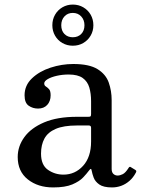

<svg xmlns="http://www.w3.org/2000/svg" viewBox="-20 -810 616 840"><path d="M57.5 -123Q57.5 -60 101.8 -25Q146 10 212.5 10Q265.5 10 296.5 -3.2Q327.5 -16.5 343.5 -33.5Q359.5 -50.5 367.5 -61.5Q374.5 -71 377.2 -71Q380 -71 381.5 -62Q383.5 -50 389.8 -33Q396 -16 414.2 -3Q432.5 10 470 10H470.5Q491 10 510.2 3Q529.5 -4 546.2 -18.5Q563 -33 574.5 -55Q577 -60 576.2 -62.2Q575.5 -64.5 571.5 -67L553.5 -78Q550 -81 547.2 -80Q544.5 -79 542 -74.5Q529 -54 517 -48Q505 -42 494.5 -42Q484 -42 476.2 -49Q468.5 -56 468.5 -71V-372Q468.5 -412.5 455.8 -448.8Q443 -485 406.8 -507.5Q370.5 -530 300.5 -530Q250 -530 201 -514Q152 -498 119.8 -467.2Q87.5 -436.5 87.5 -393Q87.5 -360 105.5 -347.5Q123.5 -335 146.5 -335Q172 -335 186.8 -351.2Q201.5 -367.5 201.5 -393Q201.5 -412.5 194.5 -420Q187.5 -427.5 180.5 -431.8Q173.5 -436 173.5 -445Q173.5 -455 189 -464Q204.5 -473 229 -478.5Q253.5 -484 280.5 -484Q320.5 -484 341.8 -468.8Q363 -453.5 370.8 -427Q378.5 -400.5 378.5 -367V-312Q378.5 -303 376.2 -301Q374 -299 365.5 -299H316.5Q230.5 -299 173 -274.5Q115.5 -250 86.5 -210Q57.5 -170 57.5 -123ZM159.5 -138Q159.5 -176.5 174.5 -204Q189.5 -231.5 224 -246.2Q258.5 -261 316.5 -261H368.5Q378.5 -261 378.5 -251V-191Q378.5 -123 343.5 -84.5Q308.5 -46 257.5 -46Q220 -46 189.8 -67Q159.5 -88 159.5 -138ZM298.5 -610Q324 -610 344.2 -621.8Q364.5 -633.5 376.5 -654Q388.5 -674.5 388.5 -699.5Q388.5 -725 376.8 -745.5Q365 -766 344.5 -778Q324 -790 298.5 -790Q273.5 -790 253 -778Q232.5 -766 220.8 -745.5Q209 -725 209 -699.5Q209 -674.5 220.8 -654Q232.5 -633.5 253 -621.8Q273.5 -610 298.5 -610ZM298.5 -647Q276 -647 262 -661.2Q248 -675.5 248 -699.5Q248 -723 262 -738.2Q276 -753.5 298.5 -753.5Q321 -753.5 335.2 -738.2Q349.5 -723 349.5 -699.5Q349.5 -675.5 335.2 -661.2Q321 -647 298.5 -647Z"/></svg>

Font: Besley
Style: Regular
Weight: 400
Designer: Owen Earl
Foundry: indestructible type*
Version: Version 4.000